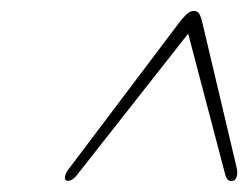

<svg xmlns="http://www.w3.org/2000/svg" viewBox="-20 -730 454 351"><path d="M412.5 -424Q415 -414 412.5 -406.5Q410 -399 403.5 -399Q395.5 -399 392.5 -408L324 -668.5L119.5 -408.5Q112 -399.5 104.5 -399.5Q97.5 -399.5 98.8 -407.2Q100 -415 109 -425.5L310.5 -692.5Q319.5 -703 324.2 -706.5Q329 -710 334.5 -710Q340 -710 343 -706.5Q346 -703 349 -692.5Z"/></svg>

Font: Fraunces 72pt Soft Thin
Style: Italic
Weight: 100
Italic angle: -16°
Version: Version 1.000;[0bf87f6ff]